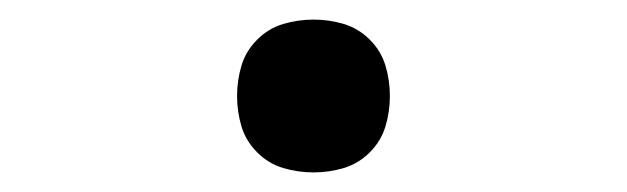

<svg xmlns="http://www.w3.org/2000/svg" viewBox="-20 -168 640 196"><path d="M300 8Q284 8 269 3.5Q254 -1 242.5 -12.5Q231 -24 226.5 -39Q222 -54 222 -70Q222 -86 226.5 -101Q231 -116 242.5 -127.5Q254 -139 269 -143.5Q284 -148 300 -148Q316 -148 331 -143.5Q346 -139 357.5 -127.5Q369 -116 373.5 -101Q378 -86 378 -70Q378 -54 373.5 -39Q369 -24 357.5 -12.5Q346 -1 331 3.5Q316 8 300 8Z"/></svg>

Font: Iosevka HT Extended
Style: Regular
Weight: 400
Width: 7
Monospace: yes
Designer: Belleve Invis
Foundry: Belleve Invis
Version: Version 32.3.0; ttfautohint (v1.8.4)